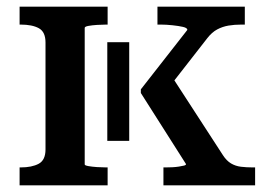

<svg xmlns="http://www.w3.org/2000/svg" viewBox="-20 -558 814 578"><path d="M117 -108V-430Q117 -462 97 -473Q77 -484 42 -484H39V-538H304V-484H299Q287 -484 272 -483Q257 -482 246 -480Q235 -478 235 -474V-63Q235 -60 246 -58Q257 -56 272 -55Q287 -54 299 -54H304V0H39V-54H42Q76 -54 96.5 -65Q117 -76 117 -108ZM748 0H472V-54H478Q488 -54 498.5 -54.5Q509 -55 518.5 -56.5Q528 -58 534 -59.5Q540 -61 540 -64L404 -278V-289L544 -468Q544 -474 531 -477Q518 -480 499 -482Q480 -484 464 -484H454V-538H717V-484H707Q686 -484 668 -481Q650 -478 634 -469.5Q618 -461 604 -443L473 -275L492 -336L651 -91Q662 -74 675.5 -66Q689 -58 705.5 -56Q722 -54 741 -54H748ZM303 -134V-431H369V-134Z"/></svg>

Font: Roboto Serif Medium
Style: Regular
Weight: 500
Designer: Greg Gazdowicz
Foundry: Commercial Type
Version: Version 1.008